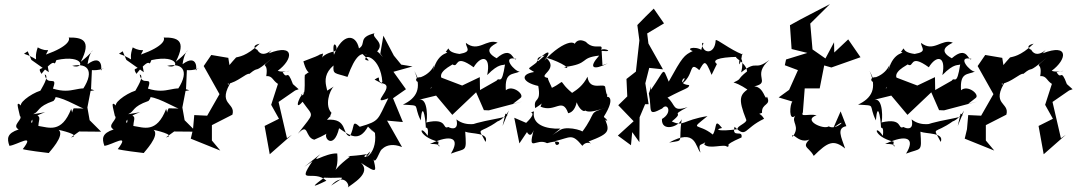

<svg xmlns="http://www.w3.org/2000/svg" viewBox="-20 -693 5249 936"><path d="M133 -401 218 -341 210 -384C188 -345 159 -371 182 -333C261 -432 237 -354 255 -400C393 -430 394 -352 332 -372C413 -389 446 -341 372 -241L440 -253C357 -282 338 -230 238 -261C264 -332 209 -266 198 -330C224 -323 179 -257 177 -251C129 -236 58 -183 89 -171C52 -212 69 -167 77 -128C95 -112 34 -82 71 -62C14 -43 13 -18 26 18C66 13 154 -48 91 34C110 40 199 51 218 53C217 51 299 -32 266 -60C266 -60 382 -35 326 -23L366 -52L473 -51L417 -107L406 -169L424 -262L428 -351C500 -348 489 -381 470 -345C478 -351 481 -435 407 -380C418 -467 470 -467 374 -392C428 -497 382 -511 315 -510C321 -501 318 -468 204 -427C224 -468 217 -432 164 -462C136 -382 192 -398 97 -431L115 -443ZM141 -136C175 -150 158 -172 241 -201C265 -229 235 -224 247 -220C298 -216 389 -155 395 -164L339 -165C322 -133 340 -123 327 -162C280 -41 217 -72 167 -79C169 -120 190 -127 126 -141C168 -57 77 -104 200 -146Z M596 -401 681 -341 673 -384C651 -345 622 -371 645 -333C724 -432 700 -354 718 -400C856 -430 857 -352 795 -372C876 -389 909 -341 835 -241L903 -253C820 -282 801 -230 701 -261C727 -332 672 -266 661 -330C687 -323 642 -257 640 -251C592 -236 521 -183 552 -171C515 -212 532 -167 540 -128C558 -112 497 -82 534 -62C477 -43 476 -18 489 18C529 13 617 -48 554 34C573 40 662 51 681 53C680 51 762 -32 729 -60C729 -60 845 -35 789 -23L829 -52L936 -51L880 -107L869 -169L887 -262L891 -351C963 -348 952 -381 933 -345C941 -351 944 -435 870 -380C881 -467 933 -467 837 -392C891 -497 845 -511 778 -510C784 -501 781 -468 667 -427C687 -468 680 -432 627 -462C599 -382 655 -398 560 -431L578 -443ZM604 -136C638 -150 621 -172 704 -201C728 -229 698 -224 710 -220C761 -216 852 -155 858 -164L802 -165C785 -133 803 -123 790 -162C743 -41 680 -72 630 -79C632 -120 653 -127 589 -141C631 -57 540 -104 663 -146Z M1408 -283C1377 -366 1383 -298 1358 -341C1430 -358 1365 -335 1334 -348C1408 -402 1421 -484 1290 -433C1342 -493 1267 -388 1233 -452C1241 -445 1193 -468 1246 -480C1180 -417 1143 -417 1131 -413C1083 -360 1056 -327 1106 -329L1093 -411L1010 -425L973 -371L1050 -234L990 -129L927 -132L921 -63L910 -17L1054 41L1013 -8V-83L1113 -134C1131 -196 1032 -180 1112 -303C1060 -244 1105 -278 1089 -284C1140 -293 1179 -337 1196 -333C1252 -379 1205 -321 1311 -413C1236 -347 1292 -405 1278 -322C1309 -324 1308 -301 1335 -284L1302 -182L1340 -114L1270 -79L1295 59L1403 -36L1379 -19L1338 -196L1419 -252L1436 -258Z M1557 -240C1611 -226 1521 -302 1606 -374C1602 -329 1613 -338 1674 -318C1713 -426 1743 -441 1771 -423C1702 -456 1817 -379 1761 -402C1755 -434 1835 -412 1844 -294C1828 -283 1880 -267 1806 -305C1848 -332 1806 -297 1850 -285C1906 -268 1775 -174 1873 -214C1819 -108 1834 -104 1734 -75C1692 -113 1712 -74 1685 -29C1646 -37 1677 -118 1574 -109C1610 -151 1577 -101 1596 -143C1562 -177 1586 -252 1607 -271ZM1470 -245C1446 -247 1406 -140 1455 -197C1509 -119 1517 -152 1432 -41C1487 -99 1465 -23 1512 -12C1610 -53 1602 -73 1575 -46C1551 -23 1607 42 1633 -68C1686 -31 1730 2 1774 -76C1801 -45 1808 -42 1778 -72L1808 -45C1822 71 1727 96 1785 45C1765 96 1726 61 1800 52C1711 72 1655 65 1686 71C1570 158 1635 162 1624 55C1564 52 1484 115 1542 58L1464 120L1503 93C1421 214 1510 130 1571 188C1489 228 1506 214 1560 173C1655 179 1682 155 1594 212C1656 142 1692 216 1673 223C1696 203 1793 152 1740 101C1826 158 1814 144 1797 66C1806 131 1829 42 1841 35C1825 63 1852 -12 1940 24L1867 -105L1944 -98L1896 -214L1959 -258L1898 -343L1991 -369L1936 -378L1900 -422L1849 -519L1834 -432C1871 -381 1810 -465 1814 -438C1865 -485 1786 -510 1806 -531C1722 -510 1768 -480 1730 -457C1715 -529 1650 -532 1608 -426C1594 -524 1642 -450 1608 -442C1529 -424 1547 -380 1555 -432C1515 -421 1573 -436 1459 -394C1484 -300 1509 -365 1469 -329C1458 -342 1478 -210 1447 -231Z M2481 -187 2517 -215C2540 -231 2479 -282 2446 -253C2440 -342 2478 -328 2514 -344C2491 -342 2420 -423 2497 -406C2481 -388 2479 -477 2401 -409C2331 -447 2382 -473 2406 -485C2352 -507 2313 -435 2251 -484C2251 -460 2285 -441 2220 -430C2141 -440 2183 -478 2153 -440C2182 -431 2117 -448 2092 -350C2103 -420 2107 -345 2032 -317C1972 -316 2052 -251 2000 -347C2038 -263 2011 -214 1944 -183C2038 -177 1991 -187 2031 -106C2038 -195 2053 -136 2056 -70C2056 -70 2071 -78 2065 -31C2022 -95 2014 -27 2118 -2C2108 43 2154 6 2076 9C2184 -42 2224 -18 2178 56C2253 27 2255 53 2248 -51C2277 -39 2366 -48 2347 -1C2306 -82 2311 -33 2408 -103C2389 -98 2427 -97 2461 -154L2430 -79L2444 -139C2486 -119 2373 -118 2264 -81C2326 -102 2258 -68 2205 -111C2217 -62 2187 -62 2165 -74C2135 -59 2166 -121 2058 -96C2063 -102 2069 -216 2024 -207L2106 -227L2185 -133L2301 -243L2339 -156L2363 -155L2526 -198ZM2081 -262C2076 -256 2079 -292 2169 -284C2082 -323 2164 -365 2186 -379C2219 -358 2191 -436 2289 -365C2325 -425 2375 -423 2355 -327C2414 -388 2433 -372 2442 -379C2425 -269 2415 -322 2401 -300L2320 -254L2319 -317L2233 -276L2128 -316L2093 -289Z M2549 -49C2572 -9 2585 -74 2581 -57C2552 55 2594 -23 2647 5C2753 -25 2683 45 2686 -5C2763 -23 2767 -45 2819 18C2845 -16 2881 23 2849 -3C2959 -45 2955 -54 2920 -134C2922 -101 2962 -94 2923 -123C2989 -228 2934 -223 2939 -220C2943 -266 2942 -195 2931 -264C2933 -297 2854 -242 2844 -319C2802 -233 2717 -234 2787 -226C2677 -309 2759 -307 2665 -262C2687 -242 2649 -303 2651 -313C2593 -323 2710 -353 2642 -412C2724 -389 2773 -347 2730 -366C2859 -382 2801 -411 2901 -422C2846 -361 2872 -349 2943 -384L2917 -375L2913 -445C2989 -437 2906 -469 2908 -442C2929 -493 2880 -441 2836 -489C2781 -518 2769 -457 2773 -430C2819 -516 2727 -499 2634 -398C2692 -475 2608 -422 2589 -377C2654 -369 2552 -408 2635 -422C2551 -344 2542 -370 2584 -342C2513 -331 2526 -291 2604 -274C2620 -185 2579 -223 2589 -166C2675 -219 2636 -237 2615 -173C2687 -142 2721 -222 2750 -141C2798 -150 2800 -242 2783 -227C2798 -127 2876 -135 2802 -202C2827 -135 2845 -140 2945 -171C2837 -138 2897 -155 2815 -46C2850 -48 2753 -82 2713 -61C2662 -29 2656 -19 2712 -66C2641 -63 2572 -85 2583 -150C2543 -138 2612 -158 2545 -94L2487 -119L2512 6Z M3097 0 3098 -121 3125 -185H3142L3126 -287L3145 -362L3212 -355L3141 -481L3135 -530L3217 -579L3167 -651C3140 -625 3113 -598 3087 -571L3097 -496L3080 -344L3034 -308L3038 -223L2994 -180L3069 -102L2992 -32L3056 15L3062 -49Z M3475 -381C3452 -398 3473 -414 3580 -416C3539 -418 3617 -394 3622 -345C3569 -303 3600 -311 3556 -291C3623 -271 3665 -211 3638 -266C3586 -233 3576 -215 3618 -109C3623 -94 3571 -78 3575 -63C3486 -51 3459 -61 3500 -69C3460 -120 3477 -71 3455 -37C3381 -97 3338 -53 3429 -127C3305 -107 3314 -74 3255 -101C3326 -157 3236 -120 3332 -171C3255 -145 3276 -183 3234 -217C3329 -267 3337 -261 3340 -278C3258 -285 3356 -349 3298 -280C3368 -325 3335 -400 3389 -351C3414 -393 3417 -408 3449 -328ZM3413 11C3438 37 3513 6 3525 23C3552 13 3490 23 3595 -23C3602 -64 3546 -16 3561 -75C3621 -17 3604 -66 3705 -114C3672 -171 3626 -115 3695 -143C3691 -191 3742 -177 3719 -222C3709 -197 3706 -269 3657 -272C3743 -291 3641 -324 3731 -401C3654 -343 3677 -406 3593 -340C3611 -410 3582 -430 3583 -379C3599 -394 3595 -448 3601 -427C3537 -452 3474 -505 3469 -497C3465 -422 3400 -432 3403 -483C3425 -493 3376 -438 3414 -435C3391 -473 3313 -460 3357 -444C3315 -424 3307 -416 3240 -295C3208 -371 3225 -356 3153 -255C3155 -294 3151 -252 3143 -238C3160 -155 3132 -124 3208 -164C3234 -196 3261 -144 3207 -113C3203 -48 3290 -74 3303 -112C3286 7 3320 -11 3242 2C3374 -70 3369 23 3395 51C3375 -16 3419 36 3434 -34Z M4078 -150 4043 -70C4125 -132 4060 -53 4020 -77C3996 -59 3889 -107 3961 -131C3921 -140 3881 -120 3894 -145L3903 -262H3976L3998 -374L4033 -364L4175 -414L4115 -501L4047 -437L4046 -487L4004 -408L3941 -452L3930 -578L4026 -673C3962 -639 3894 -606 3831 -570L3839 -454L3916 -435L3812 -403L3806 -375L3870 -351L3827 -255L3776 -218L3843 -198C3830 -185 3824 -98 3857 -129C3834 -97 3885 -79 3843 -25C3837 -68 3891 52 3969 -50C3867 31 3919 13 3947 67C4016 -2 4044 -14 4100 31C4081 -25 4057 -69 4106 -78Z M4700 -187 4736 -215C4759 -231 4698 -282 4665 -253C4659 -342 4697 -328 4733 -344C4710 -342 4639 -423 4716 -406C4700 -388 4698 -477 4620 -409C4550 -447 4601 -473 4625 -485C4571 -507 4532 -435 4470 -484C4470 -460 4504 -441 4439 -430C4360 -440 4402 -478 4372 -440C4401 -431 4336 -448 4311 -350C4322 -420 4326 -345 4251 -317C4191 -316 4271 -251 4219 -347C4257 -263 4230 -214 4163 -183C4257 -177 4210 -187 4250 -106C4257 -195 4272 -136 4275 -70C4275 -70 4290 -78 4284 -31C4241 -95 4233 -27 4337 -2C4327 43 4373 6 4295 9C4403 -42 4443 -18 4397 56C4472 27 4474 53 4467 -51C4496 -39 4585 -48 4566 -1C4525 -82 4530 -33 4627 -103C4608 -98 4646 -97 4680 -154L4649 -79L4663 -139C4705 -119 4592 -118 4483 -81C4545 -102 4477 -68 4424 -111C4436 -62 4406 -62 4384 -74C4354 -59 4385 -121 4277 -96C4282 -102 4288 -216 4243 -207L4325 -227L4404 -133L4520 -243L4558 -156L4582 -155L4745 -198ZM4300 -262C4295 -256 4298 -292 4388 -284C4301 -323 4383 -365 4405 -379C4438 -358 4410 -436 4508 -365C4544 -425 4594 -423 4574 -327C4633 -388 4652 -372 4661 -379C4644 -269 4634 -322 4620 -300L4539 -254L4538 -317L4452 -276L4347 -316L4312 -289Z M5181 -283C5150 -366 5156 -298 5131 -341C5203 -358 5138 -335 5107 -348C5181 -402 5194 -484 5063 -433C5115 -493 5040 -388 5006 -452C5014 -445 4966 -468 5019 -480C4953 -417 4916 -417 4904 -413C4856 -360 4829 -327 4879 -329L4866 -411L4783 -425L4746 -371L4823 -234L4763 -129L4700 -132L4694 -63L4683 -17L4827 41L4786 -8V-83L4886 -134C4904 -196 4805 -180 4885 -303C4833 -244 4878 -278 4862 -284C4913 -293 4952 -337 4969 -333C5025 -379 4978 -321 5084 -413C5009 -347 5065 -405 5051 -322C5082 -324 5081 -301 5108 -284L5075 -182L5113 -114L5043 -79L5068 59L5176 -36L5152 -19L5111 -196L5192 -252L5209 -258Z"/></svg>

Font: Charger Distortion
Style: 2It
Weight: 400
Designer: Jasper
Foundry: Cannot Into Space Fonts
Version: Version 0.98